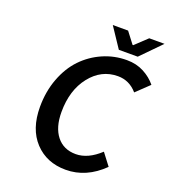

<svg xmlns="http://www.w3.org/2000/svg" viewBox="-150 -937 942 1059"><g transform="rotate(20 321.0 -407.5)"><path d="M407.2 -710 329.1 -827.1H418.9L469.2 -761.2H473.1L543 -827.1H632.8L518.1 -710ZM356.9 12.2Q245.1 12.2 175.5 -62Q106 -136.2 106 -266.1Q106 -356.4 135 -433.3Q164.1 -510.3 213.6 -562Q263.2 -613.8 329.3 -642.8Q395.5 -671.9 469.2 -671.9Q525.4 -671.9 569.3 -648.7Q613.3 -625.5 642.1 -589.8L566.9 -518.1Q520.5 -571.8 453.1 -571.8Q356.4 -571.8 291.7 -490Q227.1 -408.2 227.1 -279.8Q227.1 -189.9 267.6 -138.9Q308.1 -87.9 379.9 -87.9Q451.2 -87.9 522 -153.8L575.2 -84Q477.5 12.2 356.9 12.2Z"/></g></svg>

Font: Office Code Pro Medium Italic
Style: Regular
Weight: 500
Italic angle: -9°
Designer: Nathan Rutzky & Paul D. Hunt
Foundry: Adobe Systems Incorporated
Version: Version 1.004;PS 001.004;hotconv 1.0.70;makeotf.lib2.5.58329